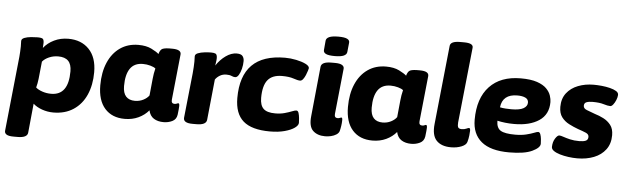

<svg xmlns="http://www.w3.org/2000/svg" viewBox="-55 -966 4520 1384"><g transform="rotate(5 2205.0 -274.0)"><path d="M77 206Q40 206 25 196Q10 186 12 169L68 -371Q69 -387 70.5 -406.5Q72 -426 72 -446Q72 -455 71.5 -464.5Q71 -474 71 -485Q71 -501 91.5 -509Q112 -517 139.5 -519.5Q167 -522 186 -522Q216 -522 224.5 -515Q233 -508 233 -485Q233 -467 231 -449Q260 -486 306.5 -508.5Q353 -531 409 -531Q503 -531 559 -472.5Q615 -414 615 -307Q615 -214 583.5 -143Q552 -72 491.5 -32Q431 8 346 8Q304 8 264.5 -6Q225 -20 200 -43L179 169Q175 206 105 206ZM319 -125Q444 -125 444 -298Q444 -349 420 -373.5Q396 -398 347 -398Q312 -398 281 -384.5Q250 -371 233 -350L220 -224Q218 -208 215 -191Q212 -174 208 -161Q224 -146 254.5 -135.5Q285 -125 319 -125Z M863 9Q771 9 719 -49.5Q667 -108 667 -217Q667 -312 697.5 -382.5Q728 -453 784 -492Q840 -531 916 -531Q973 -531 1011 -512Q1049 -493 1065 -478Q1071 -501 1083 -512.5Q1095 -524 1139 -525H1160Q1228 -525 1224 -488L1190 -159Q1187 -130 1212 -130Q1221 -130 1228 -133.5Q1235 -137 1239 -137Q1247 -137 1247 -118Q1247 -110 1245.5 -94.5Q1244 -79 1241 -54Q1236 -20 1207 -6Q1178 8 1144 8Q1102 8 1073.5 -10Q1045 -28 1036 -68Q1007 -33 962.5 -12Q918 9 863 9ZM925 -127Q958 -127 985.5 -141Q1013 -155 1027 -175L1039 -296Q1041 -316 1044 -334.5Q1047 -353 1052 -372Q1041 -382 1014.5 -389.5Q988 -397 960 -397Q898 -397 868 -353.5Q838 -310 838 -227Q838 -176 860.5 -151.5Q883 -127 925 -127Z M1354 2Q1285 2 1289 -37L1323 -360Q1325 -383 1326.5 -406Q1328 -429 1328 -446Q1328 -458 1327.5 -466.5Q1327 -475 1327 -484Q1327 -500 1347.5 -508Q1368 -516 1395 -519Q1422 -522 1442 -522Q1462 -522 1473 -517.5Q1484 -513 1486 -494Q1488 -475 1480 -431Q1509 -475 1548.5 -503Q1588 -531 1627 -531Q1659 -531 1670 -516.5Q1681 -502 1681 -481Q1681 -453 1674 -425Q1667 -397 1655.5 -378.5Q1644 -360 1630 -360Q1618 -360 1604 -366.5Q1590 -373 1566 -373Q1540 -373 1519 -360.5Q1498 -348 1486 -330L1456 -36Q1452 2 1382 2Z M1914 8Q1782 8 1720.5 -45.5Q1659 -99 1659 -212Q1659 -531 1977 -531Q2017 -531 2058 -522.5Q2099 -514 2126.5 -500.5Q2154 -487 2154 -471Q2154 -468 2149.5 -453Q2145 -438 2137.5 -420Q2130 -402 2120 -389Q2110 -376 2098 -376Q2082 -376 2050 -387Q2018 -398 1967 -398Q1896 -398 1863 -357Q1830 -316 1830 -228Q1830 -174 1855.5 -149.5Q1881 -125 1940 -125Q1978 -125 2008.5 -133.5Q2039 -142 2060 -150.5Q2081 -159 2091 -159Q2103 -159 2108 -142.5Q2113 -126 2115 -105.5Q2117 -85 2117 -72Q2117 -54 2091.5 -35.5Q2066 -17 2020 -4.5Q1974 8 1914 8Z M2313 8Q2257 8 2225 -22.5Q2193 -53 2201 -128L2237 -488Q2241 -525 2312 -525H2338Q2374 -525 2390 -515Q2406 -505 2404 -488L2370 -159Q2367 -130 2392 -130Q2401 -130 2408 -133.5Q2415 -137 2418 -137Q2423 -137 2425 -131.5Q2427 -126 2426 -111Q2426 -99 2423 -78Q2420 -57 2415 -38Q2410 -23 2393.5 -12.5Q2377 -2 2355.5 3Q2334 8 2313 8ZM2332 -574Q2287 -574 2268 -583.5Q2249 -593 2251 -611L2257 -679Q2259 -697 2280.5 -706.5Q2302 -716 2347 -716Q2391 -716 2410 -706.5Q2429 -697 2427 -679L2420 -611Q2418 -593 2397 -583.5Q2376 -574 2332 -574Z M2655 9Q2563 9 2511 -49.5Q2459 -108 2459 -217Q2459 -312 2489.5 -382.5Q2520 -453 2576 -492Q2632 -531 2708 -531Q2765 -531 2803 -512Q2841 -493 2857 -478Q2863 -501 2875 -512.5Q2887 -524 2931 -525H2952Q3020 -525 3016 -488L2982 -159Q2979 -130 3004 -130Q3013 -130 3020 -133.5Q3027 -137 3031 -137Q3039 -137 3039 -118Q3039 -110 3037.5 -94.5Q3036 -79 3033 -54Q3028 -20 2999 -6Q2970 8 2936 8Q2894 8 2865.5 -10Q2837 -28 2828 -68Q2799 -33 2754.5 -12Q2710 9 2655 9ZM2717 -127Q2750 -127 2777.5 -141Q2805 -155 2819 -175L2831 -296Q2833 -316 2836 -334.5Q2839 -353 2844 -372Q2833 -382 2806.5 -389.5Q2780 -397 2752 -397Q2690 -397 2660 -353.5Q2630 -310 2630 -227Q2630 -176 2652.5 -151.5Q2675 -127 2717 -127Z M3224 8Q3154 8 3118.5 -29.5Q3083 -67 3092 -150L3151 -719Q3154 -754 3224 -754H3252Q3321 -754 3317 -720L3260 -175Q3258 -151 3263.5 -140Q3269 -129 3291 -129Q3308 -129 3322.5 -135.5Q3337 -142 3342 -142Q3351 -142 3351 -123Q3351 -113 3348.5 -89Q3346 -65 3339 -41Q3333 -19 3299.5 -5.5Q3266 8 3224 8Z M3644 8Q3510 8 3443.5 -47Q3377 -102 3377 -205Q3377 -361 3457 -446Q3537 -531 3683 -531Q3756 -531 3801 -515.5Q3846 -500 3869.5 -476Q3893 -452 3901.5 -426Q3910 -400 3910 -379Q3910 -289 3842.5 -244Q3775 -199 3663 -199Q3628 -199 3598 -202.5Q3568 -206 3541 -212Q3541 -160 3571.5 -141.5Q3602 -123 3677 -123Q3723 -123 3757 -131.5Q3791 -140 3812 -148.5Q3833 -157 3841 -157Q3852 -157 3857.5 -142Q3863 -127 3865 -107.5Q3867 -88 3867 -74Q3867 -45 3811 -18.5Q3755 8 3644 8ZM3634 -303Q3694 -303 3721.5 -319Q3749 -335 3749 -361Q3749 -385 3727 -395.5Q3705 -406 3669 -406Q3562 -406 3551 -310Q3569 -306 3591.5 -304.5Q3614 -303 3634 -303Z M4138 8Q4106 8 4073 3.5Q4040 -1 4011.5 -9.5Q3983 -18 3965.5 -30.5Q3948 -43 3949 -60Q3950 -95 3966 -120Q3982 -145 3995 -145Q4005 -145 4025 -138Q4045 -131 4074 -124Q4103 -117 4141 -117Q4172 -117 4188.5 -124.5Q4205 -132 4205 -153Q4205 -172 4183 -181.5Q4161 -191 4125 -203Q4092 -215 4059 -232Q4026 -249 4005 -277Q3984 -305 3984 -351Q3984 -411 4015 -451Q4046 -491 4097.5 -511Q4149 -531 4210 -531Q4237 -531 4268 -528Q4299 -525 4327.5 -518Q4356 -511 4374 -500Q4392 -489 4391 -472Q4390 -455 4382 -435.5Q4374 -416 4363 -402Q4352 -388 4342 -388Q4324 -388 4293.5 -397.5Q4263 -407 4213 -407Q4186 -407 4169 -400.5Q4152 -394 4152 -374Q4152 -354 4177 -344.5Q4202 -335 4237 -322Q4268 -313 4299.5 -297Q4331 -281 4352.5 -253.5Q4374 -226 4374 -180Q4374 -118 4342.5 -76Q4311 -34 4257.5 -13Q4204 8 4138 8Z"/></g></svg>

Font: Asap Semi Expanded Semi Expanded ExtraBold
Style: Italic
Weight: 800
Width: 6
Italic angle: -6°
Designer: Pablo Cosgaya
Foundry: Omnibus-Type
Version: Version 3.001; ttfautohint (v1.8.4.7-5d5b)